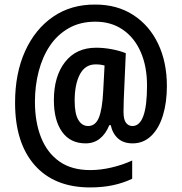

<svg xmlns="http://www.w3.org/2000/svg" viewBox="-20 -739 796 841"><path d="M711 -362Q711 -290 693.5 -233Q676 -176 642 -143.5Q608 -111 561 -111Q521 -111 497 -132.5Q473 -154 465 -191H459Q443 -152 417 -131.5Q391 -111 355 -111Q288 -111 252 -161.5Q216 -212 216 -300Q216 -405 265 -467.5Q314 -530 401 -530Q434 -530 469 -523.5Q504 -517 531 -506L522 -300Q522 -286 521.5 -272.5Q521 -259 521 -250Q521 -215 532 -201Q543 -187 560 -187Q624 -187 624 -364Q624 -448 596.5 -511Q569 -574 518 -609Q467 -644 398 -644Q331 -644 281 -615.5Q231 -587 198.5 -538.5Q166 -490 149.5 -426.5Q133 -363 133 -294Q133 -204 160 -136.5Q187 -69 240.5 -31.5Q294 6 375 6Q421 6 469.5 -5.5Q518 -17 559 -36V44Q519 63 473.5 72.5Q428 82 375 82Q218 82 132 -15.5Q46 -113 46 -289Q46 -418 90 -515Q134 -612 213 -666Q292 -720 398 -719Q493 -719 563.5 -673.5Q634 -628 672.5 -547.5Q711 -467 711 -362ZM307 -298Q307 -241 323 -214Q339 -187 366 -187Q398 -187 413 -223.5Q428 -260 432 -339L438 -452Q421 -457 399 -457Q353 -457 330 -413.5Q307 -370 307 -298Z"/></svg>

Font: Noto Sans Ethiopic Condensed SemiBold
Style: Regular
Weight: 600
Width: 3
Designer: Monotype Design Team
Foundry: Monotype Imaging Inc.
Version: Version 2.102; ttfautohint (v1.8.4.7-5d5b)